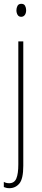

<svg xmlns="http://www.w3.org/2000/svg" viewBox="-22 -744 219 1006"><path d="M64 -690Q64 -702 69.5 -713Q75 -724 90 -724Q104 -724 109.5 -713.5Q115 -703 115 -691Q115 -675 108 -665.5Q101 -656 89 -656Q76 -656 70 -666.5Q64 -677 64 -690ZM27 242Q17 242 10 240Q3 238 -2 236V209Q10 216 26 216Q53 216 63.5 191.5Q74 167 74 117V-527H100V125Q100 193 79.5 217.5Q59 242 27 242Z"/></svg>

Font: Noto Sans Telugu ExtraCondensed Thin
Style: Regular
Weight: 100
Width: 2
Designer: Jelle Bosma - Monotype Design Team
Foundry: Monotype Imaging Inc.
Version: Version 2.005; ttfautohint (v1.8.4.7-5d5b)